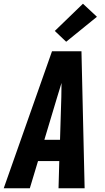

<svg xmlns="http://www.w3.org/2000/svg" viewBox="-43 -1010 563 1030"><path d="M-23 0 236 -735H394L411 0H271L275 -146H161L117 0ZM279 -260 286 -490Q286 -509 286.5 -527.5Q287 -546 287 -565Q281 -546 275.5 -527.5Q270 -509 264 -490L195 -260ZM312 -786 251 -844 402 -990 477 -920Z"/></svg>

Font: Iosevka Heavy Oblique
Style: Regular
Weight: 900
Italic angle: -9°
Monospace: yes
Designer: Belleve Invis
Foundry: Belleve Invis
Version: Version 32.5.0; ttfautohint (v1.8.4)